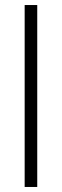

<svg xmlns="http://www.w3.org/2000/svg" viewBox="-20 -743 246 763"><path d="M78 0V-723H128V0Z"/></svg>

Font: Archivo SemiExpanded Thin
Style: Regular
Weight: 250
Width: 6
Designer: Hector Gatti
Foundry: Omnibus-Type
Version: Version 2.001